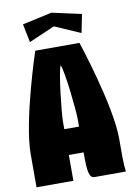

<svg xmlns="http://www.w3.org/2000/svg" viewBox="-98 -966 706 1026"><g transform="rotate(-10 255.0 -452.5)"><path d="M115 -770 255 -831 395 -770 415 -870 255 -905 95 -870ZM135 -720C135 -720 15 -360 15 -180V0H215V-140H295V-130C295 -35 301 0 330 0H500C497 -20 495 -49 495 -80V-180C495 -360 375 -720 375 -720ZM215 -280V-322C215 -364 238 -584 255 -620C273 -584 295 -364 295 -322V-280Z"/></g></svg>

Font: MikodacsPCS
Style: Regular
Weight: 900
Designer: gluk (gluksza@wp.pl)
Foundry: gluk (gluksza@wp.pl)
Version: Version 0.27